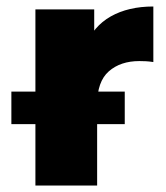

<svg xmlns="http://www.w3.org/2000/svg" viewBox="-20 -571 511 591"><path d="M89 0V-542H270V-384L243 -429Q267 -490 321 -520.5Q375 -551 452 -551V-380Q439 -382 429 -382.5Q419 -383 409 -383Q351 -383 315 -351.5Q279 -320 279 -249V0ZM15 -189V-289H364V-189Z"/></svg>

Font: Montserrat Thin ExtraBold
Style: Regular
Weight: 800
Version: Version 9.000